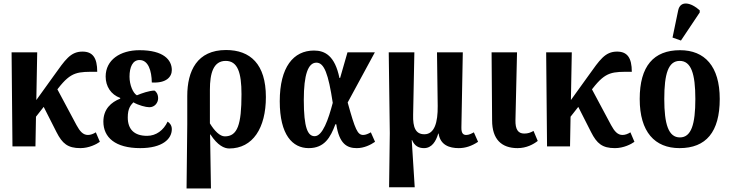

<svg xmlns="http://www.w3.org/2000/svg" viewBox="-20 -834 4162 1094"><path d="M51 0H182L185 -169L229 -225L302 -81C335 -16 366 10 438 10C488 10 531 -13 549 -26L526 -80C512 -71 496 -65 481 -65C453 -65 435 -86 416 -121L307 -325L311 -330C387 -428 423 -425 534 -425C534 -505 508 -540 450 -540C381 -540 351 -492 287 -403L187 -264L192 -536H46Z M779 10C905 10 959 -42 959 -98C959 -119 948 -133 935 -141C912 -92 870 -60 818 -60C745 -60 708 -97 708 -165C708 -217 725 -235 740 -251C769 -234 811 -223 831 -223C862 -223 881 -249 881 -274C881 -297 870 -313 860 -318C829 -317 789 -303 760 -291C738 -303 718 -350 718 -397C718 -452 736 -492 775 -492C825 -492 844 -431 845 -364C929 -359 959 -397 959 -435C959 -492 913 -548 775 -548C664 -548 582 -492 582 -398C582 -342 612 -295 665 -276V-272C614 -252 569 -213 569 -141C569 -51 637 10 779 10Z M1043 240H1182L1177 -68H1179C1220 -5 1258 12 1286 12C1421 12 1495 -105 1495 -281C1495 -469 1406 -549 1268 -549C1103 -549 1047 -430 1047 -287V-126ZM1261 -57C1233 -57 1202 -88 1176 -131V-323C1176 -417 1196 -487 1266 -487C1334 -487 1356 -421 1356 -297C1356 -123 1333 -57 1261 -57Z M1739 10C1829 10 1863 -51 1891 -126H1896C1913 -14 1957 10 2013 10C2054 10 2091 -8 2117 -26L2093 -80C2079 -72 2063 -65 2050 -65C2017 -65 2004 -95 1961 -250L2116 -536H1960L1918 -390H1914C1888 -517 1831 -546 1769 -546C1652 -546 1574 -452 1574 -257C1574 -65 1647 10 1739 10ZM1773 -58C1734 -58 1711 -104 1711 -265C1711 -410 1736 -477 1783 -477C1827 -477 1851 -414 1876 -248C1851 -153 1818 -58 1773 -58Z M2197 233H2343L2326 -36H2328C2342 -2 2366 10 2396 10C2440 10 2464 -28 2477 -73H2479C2489 -7 2541 10 2594 10C2632 10 2668 -2 2704 -26L2680 -80C2667 -73 2652 -65 2637 -65C2621 -65 2608 -72 2609 -109L2617 -536H2470L2474 -230C2475 -137 2456 -69 2398 -69C2348 -69 2332 -108 2334 -180L2341 -536H2195L2201 -75Z M2929 10C2980 10 3020 -12 3044 -31L3020 -88C3002 -78 2988 -73 2967 -73C2931 -73 2916 -98 2917 -149L2926 -536H2781L2784 -148C2784 -40 2838 10 2929 10Z M3097 0H3228L3231 -169L3275 -225L3348 -81C3381 -16 3412 10 3484 10C3534 10 3577 -13 3595 -26L3572 -80C3558 -71 3542 -65 3527 -65C3499 -65 3481 -86 3462 -121L3353 -325L3357 -330C3433 -428 3469 -425 3580 -425C3580 -505 3554 -540 3496 -540C3427 -540 3397 -492 3333 -403L3233 -264L3238 -536H3092Z M3860 -603 3967 -763V-775C3918 -820 3856 -834 3844 -774L3812 -620ZM3852 10C4003 10 4081 -82 4081 -270C4081 -457 3995 -548 3855 -548C3704 -548 3625 -457 3625 -270C3625 -82 3711 10 3852 10ZM3854 -51C3789 -51 3765 -126 3765 -270C3765 -414 3788 -487 3853 -487C3918 -487 3942 -414 3942 -270C3942 -126 3919 -51 3854 -51Z"/></svg>

Font: Noto Serif Condensed
Style: Bold
Weight: 700
Width: 3
Designer: Monotype Design Team
Foundry: Monotype Imaging Inc.
Version: Version 2.015